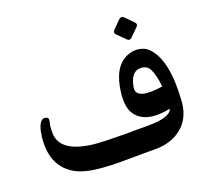

<svg xmlns="http://www.w3.org/2000/svg" viewBox="-124 -874 1104 1025"><g transform="rotate(-20 428.0 -361.5)"><path d="M594.7 -339.8Q594.7 -280.3 740.7 -301.8Q733.4 -370.1 716.1 -403.6Q698.7 -437 657.7 -433.6Q609.9 -429.2 595.7 -351.1Q594.7 -345.2 594.7 -339.8ZM517.6 0 460.9 0.5Q377.4 2.4 308.6 -2Q190.4 -8.8 133.3 -45.4Q26.9 -113.8 44.9 -268.1Q52.2 -332.5 74.7 -352.5Q83 -359.9 94.2 -358.4Q118.7 -355.5 111.3 -331.3Q104 -307.1 105 -265.6Q108.4 -162.6 276.4 -138.7Q322.3 -131.8 477.1 -130.9L517.6 -131.3H596.2Q724.6 -131.3 737.8 -176.3Q595.2 -147.9 542 -222.2Q512.7 -263.2 522.5 -346.7Q539.1 -487.8 625.5 -523.4Q669.4 -541.5 712.4 -526.4Q731.4 -519.5 745.6 -505.4Q827.6 -422.4 811 -191.9Q803.2 -80.1 714.4 -29.3Q662.1 0 592.8 0ZM677.1 -716.6 720.3 -672.9Q733 -660.2 720.8 -648L674.9 -602.6Q661.6 -589.8 648.8 -602.6L603.4 -648Q590.7 -660.2 605.1 -674.6L647.2 -717.2Q661.6 -731.6 677.1 -716.6Z"/></g></svg>

Font: Gandom
Style: Bold
Weight: 700
Foundry: DejaVu fonts team - Redesigned by Saber Rastikerdar - Based on Samim Font
Version: Version 0.3